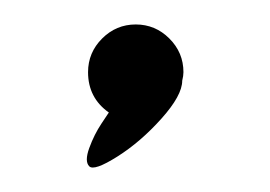

<svg xmlns="http://www.w3.org/2000/svg" viewBox="-20 -819 221 157"><path d="M130 -760Q130 -757 129 -753Q129 -741 112 -722Q95 -703 76 -691Q57 -679 53 -683Q49 -687 53 -698Q57 -709 63 -718L69 -727Q52 -739 52 -760Q52 -776 63.5 -787.5Q75 -799 91 -799Q107 -799 118.5 -787.5Q130 -776 130 -760Z"/></svg>

Font: Soda Fountain
Style: ThinOblique
Weight: 400
Version: Version 1.0